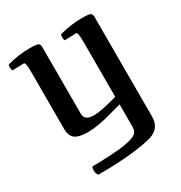

<svg xmlns="http://www.w3.org/2000/svg" viewBox="-174 -639 937 993"><g transform="rotate(-30 294.5 -142.0)"><path d="M317 166Q260 176 120 178Q116 187 116 204Q116 214 125 230Q306 231 429 205Q519 188 517 105V-471Q518 -492 514.5 -500.5Q511 -509 499 -511.5Q487 -514 457 -514Q388 -514 322 -495Q319 -486 319 -478Q319 -466 323 -459L392 -461Q403 -461 403 -406V-75Q304 -47 261 -47Q205 -47 205 -88V-471Q206 -492 202.5 -500.5Q199 -509 187 -511.5Q175 -514 145 -514Q76 -514 10 -495Q7 -486 7 -478Q7 -466 11 -459L80 -461Q91 -461 91 -406V-63Q91 -22 114 -4.5Q137 13 192 13Q202 13 226 11Q266 6 295 -1Q331 -10 366 -20L403 -30V97Q403 119 397 131Q391 143 373 151Q355 159 317 166Z"/></g></svg>

Font: Federant
Style: Regular
Weight: 400
Designer: Olexa M. Volochay, Alexei Vanyashin, Otto Ludwig Naegele
Foundry: Cyreal (www.cyreal.org)
Version: Version 1.011; ttfautohint (v1.4.1)